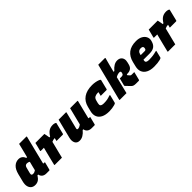

<svg xmlns="http://www.w3.org/2000/svg" viewBox="321 -2163 3594 3594"><g transform="rotate(-45 2117.5 -366.5)"><path d="M254 -557Q298 -557 329 -534Q360 -511 376 -468H395Q407 -513 418.5 -558.5Q430 -604 441 -649Q447 -674 453 -698Q459 -722 466 -750H657Q668 -750 665 -739Q630 -600 594.5 -457.5Q559 -315 526 -182Q523 -175 527 -170Q530 -167 536 -167H566Q556 -127 546 -87.5Q536 -48 525 -8Q522 3 511 3H437Q384 3 352 -22.5Q320 -48 313 -91H293Q261 -39 225 -14.5Q189 10 138 10Q87 10 54 -17Q21 -44 10.5 -91.5Q0 -139 16 -202L55 -359Q81 -461 133 -509Q185 -557 254 -557ZM224 -177Q231 -167 255 -167Q276 -167 293 -173.5Q310 -180 326 -192Q337 -237 348 -281.5Q359 -326 371 -371Q345 -389 311 -389Q288 -389 272.5 -376.5Q257 -364 249 -333L220 -219Q212 -190 224 -177Z M694 -547H932Q932 -547 936.5 -526Q941 -505 945.5 -478.5Q950 -452 953 -435H972Q1013 -502 1057 -529.5Q1101 -557 1162 -557Q1184 -557 1204 -551.5Q1224 -546 1232 -538Q1235 -535 1235 -532.5Q1235 -530 1234 -527L1179 -304Q1176 -293 1165 -293H999L1002 -305Q1005 -318 1008 -330Q1011 -342 1014 -355H1009Q975 -355 934 -336Q919 -275 904 -215Q889 -155 874 -97Q868 -72 862 -47.5Q856 -23 850 0H661Q650 0 653 -11Q657 -26 667 -68Q677 -110 690.5 -164Q704 -218 718 -273Q732 -328 743 -370H660Q650 -370 652 -381Q663 -422 673.5 -463.5Q684 -505 694 -547Z M1309 -547H1501Q1513 -547 1509 -536L1425 -200Q1417 -169 1446 -169Q1463 -169 1482 -176.5Q1501 -184 1527 -204Q1547 -286 1568 -368Q1589 -450 1613 -547H1804Q1815 -547 1812 -536Q1790 -447 1767.5 -357Q1745 -267 1724 -182Q1721 -174 1725 -171Q1728 -167 1734 -167H1764Q1754 -127 1744 -87.5Q1734 -48 1724 -8Q1721 3 1710 3H1636Q1581 3 1548 -23Q1515 -49 1510 -92H1491Q1407 11 1313 11Q1246 11 1220 -39.5Q1194 -90 1213 -166Q1231 -240 1248.5 -308Q1266 -376 1284 -449Q1291 -475 1297 -499.5Q1303 -524 1309 -547Z M2207 -563Q2253 -563 2293 -555.5Q2333 -548 2360 -537.5Q2387 -527 2395 -517Q2398 -514 2396 -509L2348 -316Q2346 -305 2334 -305H2182L2186 -322Q2190 -337 2193.5 -353Q2197 -369 2201 -383Q2197 -385 2192 -385Q2187 -385 2180 -385Q2143 -385 2109 -369Q2075 -353 2062 -303L2047 -245Q2043 -225 2043.5 -210Q2044 -195 2053 -185Q2071 -164 2130 -164Q2179 -164 2216.5 -171Q2254 -178 2297 -194H2317Q2307 -153 2297 -111.5Q2287 -70 2276 -29Q2275 -24 2271 -20Q2262 -12 2234 -4Q2206 4 2168 9.5Q2130 15 2090 15Q1994 15 1932.5 -16.5Q1871 -48 1848 -105Q1825 -162 1844 -237L1867 -329Q1896 -444 1982 -503.5Q2068 -563 2207 -563Z M2866 -557Q2913 -557 2942.5 -535.5Q2972 -514 2982 -476.5Q2992 -439 2979 -392L2968 -348Q2954 -293 2918 -269Q2882 -245 2829 -245H2812L2808 -225Q2819 -215 2826 -205Q2833 -195 2843 -186Q2850 -179 2857.5 -177.5Q2865 -176 2878 -176H2941Q2931 -136 2921 -94.5Q2911 -53 2900 -12Q2898 0 2883 0H2812Q2775 0 2752 -8Q2729 -16 2712 -35Q2690 -59 2671 -78Q2652 -97 2632 -117Q2625 -125 2629 -141Q2638 -177 2647 -212.5Q2656 -248 2665 -283H2707Q2734 -283 2747.5 -292Q2761 -301 2765 -320L2768 -332Q2770 -342 2770 -348.5Q2770 -355 2765 -361Q2759 -370 2739 -370Q2718 -370 2691.5 -362Q2665 -354 2642 -339Q2621 -254 2600.5 -169.5Q2580 -85 2559 0H2383Q2372 0 2375 -11Q2415 -171 2455.5 -331.5Q2496 -492 2536 -652Q2543 -679 2549.5 -704Q2556 -729 2561 -750H2737Q2747 -750 2745 -739Q2725 -668 2706.5 -596.5Q2688 -525 2670 -453H2690Q2777 -557 2866 -557Z M3372 -564Q3450 -564 3501 -535.5Q3552 -507 3573 -461.5Q3594 -416 3581 -365L3577 -351Q3560 -285 3515 -251.5Q3470 -218 3388 -218H3226L3225 -215Q3221 -199 3221 -185Q3221 -171 3228 -162Q3245 -141 3305 -141Q3364 -142 3406 -148Q3448 -154 3494 -167H3514Q3505 -132 3496.5 -96Q3488 -60 3479 -25Q3478 -20 3474 -16Q3465 -7 3436 0.5Q3407 8 3366 12.5Q3325 17 3278 17Q3183 17 3122 -15Q3061 -47 3038 -104Q3015 -161 3034 -236L3056 -327Q3085 -443 3162.5 -503.5Q3240 -564 3372 -564ZM3342 -407Q3273 -407 3256 -340L3250 -315H3357Q3371 -315 3380.5 -322Q3390 -329 3394 -346Q3402 -374 3388 -391Q3374 -407 3342 -407Z M3694 -547H3932Q3932 -547 3936.5 -526Q3941 -505 3945.5 -478.5Q3950 -452 3953 -435H3972Q4013 -502 4057 -529.5Q4101 -557 4162 -557Q4184 -557 4204 -551.5Q4224 -546 4232 -538Q4235 -535 4235 -532.5Q4235 -530 4234 -527L4179 -304Q4176 -293 4165 -293H3999L4002 -305Q4005 -318 4008 -330Q4011 -342 4014 -355H4009Q3975 -355 3934 -336Q3919 -275 3904 -215Q3889 -155 3874 -97Q3868 -72 3862 -47.5Q3856 -23 3850 0H3661Q3650 0 3653 -11Q3657 -26 3667 -68Q3677 -110 3690.5 -164Q3704 -218 3718 -273Q3732 -328 3743 -370H3660Q3650 -370 3652 -381Q3663 -422 3673.5 -463.5Q3684 -505 3694 -547Z"/></g></svg>

Font: Recursive Mn Lnr St Blk
Style: Italic
Weight: 900
Italic angle: -15°
Monospace: yes
Version: Version 1.079;hotconv 1.0.112;makeotfexe 2.5.65598; ttfautoh